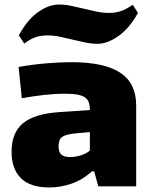

<svg xmlns="http://www.w3.org/2000/svg" viewBox="-20 -821 675 846"><path d="M197 5Q113 5 72 -36Q31 -77 31 -152Q31 -237 82 -278.5Q133 -320 241 -327L376 -336Q376 -355 371.5 -369Q367 -383 355 -391.5Q343 -400 321.5 -404Q300 -408 265 -408Q221 -408 172.5 -402.5Q124 -397 76 -388L62 -526Q125 -537 184.5 -542Q244 -547 295 -547Q440 -547 510 -500.5Q580 -454 580 -357V0H413L395 -66H385Q343 -28 294.5 -11.5Q246 5 197 5ZM289 -129Q314 -129 339 -137.5Q364 -146 376 -158V-239L310 -233Q269 -229 253.5 -217.5Q238 -206 238 -177Q238 -151 250 -140Q262 -129 289 -129ZM63 -665Q100 -734 147.5 -767.5Q195 -801 239 -801Q267 -801 295 -795Q323 -789 350 -782.5Q377 -776 404.5 -770Q432 -764 461 -764Q485 -764 509 -771Q533 -778 565 -800L588 -764Q550 -696 501.5 -662Q453 -628 411 -628Q383 -628 355 -634Q327 -640 299.5 -646.5Q272 -653 244.5 -659Q217 -665 189 -665Q163 -665 139.5 -658Q116 -651 87 -629Z"/></svg>

Font: Encode Sans Wide
Style: ExtraBold
Weight: 800
Designer: Pablo Impallari, Andres Torresi
Foundry: Pablo Impallari, Andres Torresi
Version: Version 1.000; ttfautohint (v1.00) -l 8 -r 50 -G 200 -x 14 -